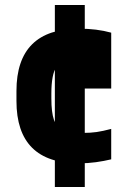

<svg xmlns="http://www.w3.org/2000/svg" viewBox="-20 -645 540 770"><path d="M200 -260V-625H320V-260ZM200 105V-260H320V105ZM297 10Q46 10 46 -240V-280Q46 -530 298 -530Q368 -530 426 -514V-290H288V-495L360 -390Q342 -398 320.5 -403Q299 -408 277 -408Q227 -408 206.5 -377.5Q186 -347 186 -270V-250Q186 -194 196.5 -164Q207 -134 234.5 -123Q262 -112 313 -112Q343 -112 367.5 -115.5Q392 -119 426 -128V-6Q397 1 364.5 5.5Q332 10 297 10Z"/></svg>

Font: M PLUS 1 Code
Style: Bold
Weight: 700
Designer: Coji Morishita
Foundry: UNDERFOREST DESIGN
Version: Version 1.002